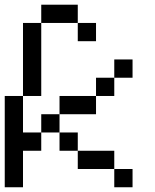

<svg xmlns="http://www.w3.org/2000/svg" viewBox="-20 -789 655 809"><path d="M307.7 -692.3H384.6V-615.4H307.7ZM153.8 -692.3V-769.2H307.7V-692.3ZM461.5 0V-76.9H538.5V0ZM307.7 -76.9V-153.8H461.5V-76.9ZM230.8 -153.8V-230.8H307.7V-153.8ZM153.8 -230.8V-307.7H230.8V-230.8ZM0 0V-384.6H76.9V-230.8H153.8V-153.8H76.9V0ZM230.8 -307.7V-384.6H384.6V-307.7ZM384.6 -384.6V-461.5H461.5V-384.6ZM461.5 -461.5V-538.5H538.5V-461.5ZM76.9 -384.6V-692.3H153.8V-384.6Z"/></svg>

Font: Mintsoda - Lime Green 13x16
Style: Regular
Weight: 400
Designer: Mintsoda-15
Version: Version 1.0